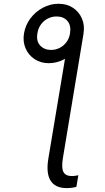

<svg xmlns="http://www.w3.org/2000/svg" viewBox="-20 -780 547 1005"><path d="M336.9 -571.8 417.5 -605.5 309.1 48.3Q300.8 99.6 312.3 120.6Q323.7 141.6 356.4 141.6Q363.8 141.6 373 140.4Q382.3 139.2 390.1 137.2L379.9 197.8Q369.6 201.2 355.5 202.9Q341.3 204.6 329.1 204.6Q269 204.6 244.6 165.3Q220.2 126 233.4 48.3ZM105.5 -604.5Q112.8 -648.4 139.2 -683.6Q165.5 -718.8 204.3 -739.5Q243.2 -760.3 286.6 -760.3Q330.1 -760.3 361.8 -739.3Q393.6 -718.3 408.9 -682.9Q424.3 -647.5 417 -604.5Q410.2 -562 383.5 -526.9Q356.9 -491.7 318.1 -470.7Q279.3 -449.7 235.8 -449.2Q193.4 -449.2 161.4 -470.2Q129.4 -491.2 114 -526.6Q98.6 -562 105.5 -604.5ZM247.1 -518.6Q271 -518.6 292 -529.1Q313 -539.6 327.6 -559.1Q342.3 -578.6 346.7 -606Q353 -647 332.8 -670.4Q312.5 -693.8 275.9 -693.8Q252.4 -693.8 231.2 -683.3Q210 -672.9 195.1 -653.1Q180.2 -633.3 175.8 -605.5Q168.9 -564 190.7 -541.3Q212.4 -518.6 247.1 -518.6Z"/></svg>

Font: Inter 16pt Light
Style: Italic
Weight: 300
Italic angle: -9.3988°
Version: Version 4.001;git-66647c0bb